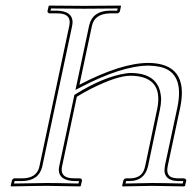

<svg xmlns="http://www.w3.org/2000/svg" viewBox="-20 -666 698 687"><path d="M254.9 -319.8 202.1 -70.8Q194.3 -33.7 231.4 -28.8Q239.3 -27.8 248 -27.8H267.1Q273.4 -25.9 273.4 -20L269 -1L266.6 1Q265.6 1 148.4 -1Q113.3 -1 20 1L18.1 -1L22.5 -20Q25.4 -26.9 30.8 -27.8H58.1Q109.9 -27.8 120.1 -66.9Q120.6 -69.3 121.1 -70.8L228 -574.2Q236.3 -613.8 195.3 -617.7Q189 -618.2 183.6 -618.2H156.2Q149.9 -620.1 149.9 -626L154.3 -645L156.2 -646Q157.2 -646 282.2 -645L411.1 -646L413.1 -645L409.2 -626Q406.2 -618.7 399.4 -618.2H373.5Q318.8 -616.7 309.1 -574.2L264.2 -362.8Q414.1 -440.9 511.7 -440.9Q657.2 -439 625 -282.2L580.1 -71.8Q571.8 -32.2 606 -28.8Q610.8 -28.3 617.2 -27.8H638.2Q646.5 -25.9 646.5 -20L642.1 -1L638.7 1Q637.7 1 523.4 -1L418.9 1L417 -1L421.4 -20Q424.3 -27.3 431.2 -27.8H443.8Q485.4 -27.8 496.1 -60.1Q498 -65.9 499.5 -71.8L542 -273.9Q564.9 -381.3 470.2 -393.6Q459 -395 446.8 -395Q398.4 -395 306.2 -348.6Q279.3 -335 254.9 -319.8ZM246.1 -326.2 249.5 -328.6Q351.1 -391.6 430.2 -403.3Q439.9 -404.8 446.8 -404.8Q537.1 -404.8 553.2 -337.4Q556.2 -324.2 556.6 -310.5Q556.2 -292 551.8 -272L509.3 -69.8Q496.6 -18.6 443.8 -18.1Q441.9 -18.1 437.5 -18.1Q433.1 -18.1 431.2 -18.1L429.2 -9.3Q490.2 -10.7 523.4 -11.2Q562 -11.2 633.8 -9.3L635.7 -18.1H617.2Q569.3 -19.5 568.4 -56.6Q568.8 -64.9 570.3 -74.2L615.2 -284.2Q640.1 -408.2 550.8 -427.2Q532.7 -430.7 511.7 -431.2Q415.5 -430.7 269 -354L250 -344.2L299.3 -576.2Q312 -627.4 373.5 -627.9Q377.9 -627.9 386.2 -627.9Q395 -627.9 399.4 -627.9L400.9 -635.7Q313.5 -634.8 282.2 -634.8Q246.6 -634.8 162.6 -635.7L160.6 -627.9H183.6Q238.8 -626.5 239.7 -587.4Q239.3 -579.6 237.8 -571.8L130.9 -68.8Q118.2 -18.6 58.1 -18.1Q53.7 -18.1 44.9 -18.1Q36.1 -18.1 32.2 -18.1L30.3 -9.3Q117.7 -11.2 148.4 -11.2Q184.6 -11.2 260.7 -9.3L262.7 -18.1H248Q191.4 -19.5 190.4 -57.6Q190.4 -65.4 192.4 -73.2Z"/></svg>

Font: Linux Biolinum Outline O
Style: Italic
Weight: 400
Italic angle: -12°
Designer: Philipp H. Poll
Foundry: Philipp H. Poll
Version: Version 0.6.2